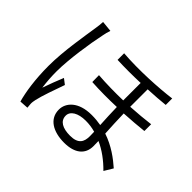

<svg xmlns="http://www.w3.org/2000/svg" viewBox="-161 -1027 1322 1322"><g transform="rotate(45 500.0 -366.0)"><path d="M174 -761C173 -741 171 -717 167 -695C155 -612 122 -429 122 -283C122 -149 139 -42 159 29L223 25L220 -9C219 -21 222 -39 225 -52C235 -100 271 -201 295 -268L256 -298C239 -257 214 -192 198 -145C191 -199 188 -242 188 -295C188 -408 216 -595 237 -691C240 -709 247 -738 253 -753ZM666 -140C666 -86 647 -46 567 -46C494 -46 448 -71 448 -123C448 -167 497 -196 570 -196C602 -196 633 -192 665 -183C666 -165 666 -151 666 -140ZM906 -497C851 -490 787 -484 719 -480V-650C781 -653 838 -657 883 -662V-725C768 -710 584 -699 429 -711V-647C501 -644 579 -644 654 -647V-477C576 -475 494 -476 413 -482L414 -416C493 -411 576 -411 655 -414C656 -360 659 -298 662 -245C634 -250 604 -253 572 -253C442 -253 385 -185 385 -119C385 -29 464 17 572 17C675 17 732 -30 732 -109C732 -123 732 -140 731 -159C792 -132 850 -89 901 -37L939 -100C888 -145 818 -198 728 -228C725 -287 721 -354 720 -416C789 -420 853 -425 906 -431Z"/></g></svg>

Font: Noto Sans CJK JP DemiLight
Style: Regular
Weight: 350
Designer: Ryoko NISHIZUKA (kana & ideographs); Paul D. Hunt (Latin, Greek & Cyrillic); Wenlong ZHANG (bopomofo); Sandoll Communica
Foundry: Adobe Systems Incorporated
Version: Version 1.004;PS 1.004;hotconv 1.0.82;makeotf.lib2.5.63406